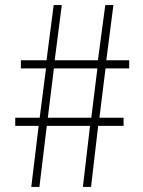

<svg xmlns="http://www.w3.org/2000/svg" viewBox="-20 -735 561 755"><path d="M103 0 132 -240H40V-272H136L161 -466H62V-498H163L191 -715H223L195 -498H365L394 -715H426L398 -498H488V-466H395L371 -272H466V-240H366L338 0H306L334 -240H164L135 0ZM168 -272H339L363 -466H192Z"/></svg>

Font: Shanggu Sans SC VF
Style: Regular
Weight: 250
Designer: GuiWonder
Version: Version 1.021